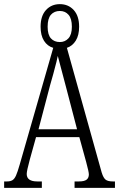

<svg xmlns="http://www.w3.org/2000/svg" viewBox="-20 -907 575 927"><path d="M0 -31H14Q30 -31 40 -37Q50 -43 57.5 -60Q65 -77 75 -112L237 -676Q209 -684 192.5 -710Q176 -736 176 -778Q176 -830 202 -858.5Q228 -887 269 -887Q310 -887 336 -858.5Q362 -830 362 -778Q362 -737 346 -711Q330 -685 303 -676L471 -74Q479 -48 490 -39.5Q501 -31 525 -31H535V0H340V-31H361Q387 -31 398 -39.5Q409 -48 409 -65Q409 -77 396 -125L363 -245H154L124 -137Q109 -82 109 -67Q109 -31 160 -31H182V0H0ZM327 -778Q327 -817 311 -835.5Q295 -854 269 -854Q242 -854 226 -836Q210 -818 210 -778Q210 -739 226 -721.5Q242 -704 269 -704Q294 -704 310.5 -722Q327 -740 327 -778ZM352 -283 300 -482Q283 -545 259 -637Q257 -623 237 -549L222 -496L166 -283Z"/></svg>

Font: Noto Serif CondLight
Style: Regular
Weight: 300
Width: 3
Designer: Monotype Design Team
Foundry: Monotype Imaging Inc.
Version: Version 1.001